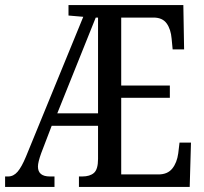

<svg xmlns="http://www.w3.org/2000/svg" viewBox="-21 -734 801 754"><path d="M-1 -41H11Q32 -41 48 -59.5Q64 -78 81 -119L306 -668L248 -673V-714H699L702 -540H657L653 -582Q650 -619 633.5 -642Q617 -665 582 -665H455V-398H646V-350H455V-49H601Q637 -49 655.5 -72Q674 -95 679 -132L684 -174H729L724 0H289V-41H302Q332 -41 348 -55Q364 -69 364 -110V-240H182L141 -133Q128 -97 128 -80Q128 -41 175 -41H193V0H-1ZM364 -289V-665H355L204 -289Z"/></svg>

Font: Noto Serif Cond
Style: Regular
Weight: 400
Width: 3
Designer: Monotype Design Team
Foundry: Monotype Imaging Inc.
Version: Version 1.001